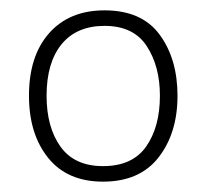

<svg xmlns="http://www.w3.org/2000/svg" viewBox="-20 -744 397 371"><path d="M323 -559Q323 -487 286.5 -440Q250 -393 179 -393Q110 -393 73 -439Q36 -485 36 -559Q36 -636 75 -680Q114 -724 182 -724Q254 -724 288.5 -677Q323 -630 323 -559ZM70 -559Q70 -498 97 -460.5Q124 -423 179 -423Q236 -423 262.5 -461Q289 -499 289 -559Q289 -616 263.5 -655Q238 -694 182 -694Q128 -694 99 -658.5Q70 -623 70 -559Z"/></svg>

Font: Noto Sans Thai ExtraLight
Style: Regular
Weight: 200
Designer: Monotype Design Team
Foundry: Monotype Imaging Inc.
Version: Version 2.001; ttfautohint (v1.8.4.7-5d5b)